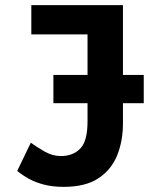

<svg xmlns="http://www.w3.org/2000/svg" viewBox="-20 -713 600 748"><path d="M228 15Q186 15 152.5 6.5Q119 -2 93.5 -16Q68 -30 47 -47L100 -157Q125 -139 155 -122Q185 -105 217 -105Q264 -105 292.5 -134Q321 -163 321 -240V-311H188V-421H321V-579H102V-693H459V-421H540V-311H459V-232Q459 -164 436.5 -108Q414 -52 363.5 -18.5Q313 15 228 15Z"/></svg>

Font: Ubuntu Sans Mono
Style: Regular
Weight: 400
Monospace: yes
Designer: Dalton Maag Ltd
Foundry: Dalton Maag Ltd
Version: Version 1.006